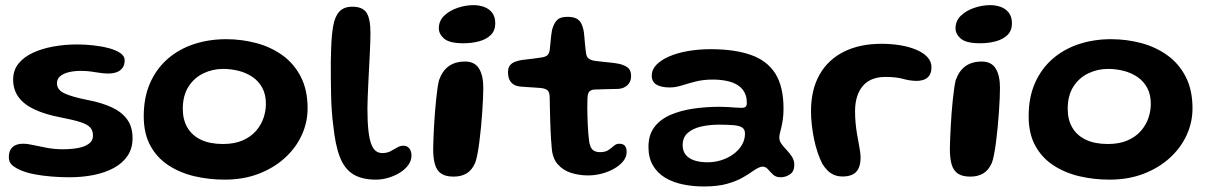

<svg xmlns="http://www.w3.org/2000/svg" viewBox="-20 -656 4598 730"><path d="M244 18Q210 18 176.2 15.2Q142.5 12.5 113.2 7Q84 1.5 63 -7Q41.5 -15.5 27.5 -26.8Q13.5 -38 13.5 -59.5Q13.5 -83 27.2 -96.2Q41 -109.5 67.5 -109.5Q85 -109.5 107.8 -104.2Q130.5 -99 159 -93.8Q187.5 -88.5 220 -88.5Q249.5 -88.5 275.2 -93Q301 -97.5 317.2 -109Q333.5 -120.5 333.5 -141Q333.5 -159.5 323 -171.2Q312.5 -183 285.5 -191.8Q258.5 -200.5 209 -210Q152 -221 112 -239.5Q72 -258 51 -286.2Q30 -314.5 30 -353.5Q30 -388.5 49.8 -413.5Q69.5 -438.5 104 -454.8Q138.5 -471 182.2 -479Q226 -487 274 -487Q304 -487 335.5 -483.5Q367 -480 394 -472.8Q421 -465.5 437.5 -454.2Q454 -443 454 -427Q454 -408.5 445.2 -397.2Q436.5 -386 422.8 -381.2Q409 -376.5 393.5 -376.5Q370 -376.5 342.5 -381.5Q315 -386.5 286.5 -386.5Q262 -386.5 241.5 -381.5Q221 -376.5 208.8 -366.2Q196.5 -356 196.5 -339.5Q196.5 -314.5 225.2 -301Q254 -287.5 312.5 -276Q367.5 -265.5 405.8 -247.5Q444 -229.5 464 -201.2Q484 -173 484 -131Q484 -91.5 465 -63.5Q446 -35.5 413 -17.5Q380 0.5 336.8 9.2Q293.5 18 244 18Z M834 27Q774 27 719 14Q664 1 620.5 -27.5Q577 -56 551.8 -102Q526.5 -148 526.5 -214Q526.5 -286.5 551 -341.2Q575.5 -396 618.5 -433Q661.5 -470 718.2 -488.5Q775 -507 839.5 -507Q899.5 -507 955.2 -492Q1011 -477 1054.8 -445.2Q1098.5 -413.5 1124 -363.5Q1149.5 -313.5 1149.5 -244Q1149.5 -190.5 1127 -141.8Q1104.5 -93 1062.5 -55Q1020.5 -17 962.8 5Q905 27 834 27ZM827.5 -108.5Q871.5 -108.5 902.8 -122.2Q934 -136 953.5 -158.5Q973 -181 982 -207.8Q991 -234.5 991 -261Q991 -297 977 -322.5Q963 -348 939.5 -363.8Q916 -379.5 887 -386.8Q858 -394 828 -394Q788.5 -394 753.5 -377.2Q718.5 -360.5 696.8 -326.8Q675 -293 675 -242Q675 -200.5 692.8 -170.5Q710.5 -140.5 744.5 -124.5Q778.5 -108.5 827.5 -108.5Z M1409 27Q1356.5 27 1323.2 6.8Q1290 -13.5 1272.2 -59Q1254.5 -104.5 1247 -180Q1244 -201 1241.8 -231Q1239.5 -261 1238.8 -295Q1238 -329 1237.8 -362.2Q1237.5 -395.5 1237.8 -423.5Q1238 -451.5 1239 -469.5Q1240.5 -522.5 1247 -558.2Q1253.5 -594 1270.5 -612.2Q1287.5 -630.5 1319.5 -630.5Q1359 -630.5 1373.8 -607.2Q1388.5 -584 1388.5 -530.5Q1388.5 -517 1387.8 -495.2Q1387 -473.5 1385.8 -447Q1384.5 -420.5 1383 -392Q1381.5 -363.5 1380.2 -336Q1379 -308.5 1378 -284.8Q1377 -261 1377 -244Q1377 -192.5 1380.8 -159.2Q1384.5 -126 1391.8 -107.5Q1399 -89 1409.5 -81.5Q1420 -74 1433.5 -74Q1451.5 -74 1464.8 -81Q1478 -88 1489.8 -95Q1501.5 -102 1514 -102Q1528 -102 1536.2 -91.8Q1544.5 -81.5 1544.5 -64.5Q1544.5 -45.5 1532.5 -28.8Q1520.5 -12 1500.8 0.2Q1481 12.5 1457 19.8Q1433 27 1409 27Z M1704.5 15.5Q1674.5 15.5 1657.5 4Q1640.5 -7.5 1633.8 -30.8Q1627 -54 1627 -89Q1627 -105.5 1628 -127.8Q1629 -150 1630.2 -175Q1631.5 -200 1633.5 -225.8Q1635.5 -251.5 1638 -275.5Q1640.5 -299.5 1643.2 -319Q1646 -338.5 1649 -350.5Q1661.5 -386.5 1686 -404.2Q1710.5 -422 1748.5 -422Q1784.5 -422 1801 -395.8Q1817.5 -369.5 1817.5 -322.5Q1817.5 -306.5 1816.5 -282.2Q1815.5 -258 1813.5 -229.8Q1811.5 -201.5 1808.8 -172.2Q1806 -143 1802.5 -116.2Q1799 -89.5 1795 -68.8Q1791 -48 1786.5 -36.5Q1774 -8.5 1753.8 3.5Q1733.5 15.5 1704.5 15.5ZM1741.5 -491.5Q1689.5 -491.5 1669 -508.8Q1648.5 -526 1648.5 -548.5Q1648.5 -577 1669 -596.5Q1689.5 -616 1720 -626.2Q1750.5 -636.5 1780.5 -636.5Q1803 -636.5 1821.8 -629.2Q1840.5 -622 1851.8 -606.8Q1863 -591.5 1863 -567Q1863 -540 1846.2 -523.2Q1829.5 -506.5 1801.8 -499Q1774 -491.5 1741.5 -491.5Z M2216 11Q2183.5 11 2152.8 1.8Q2122 -7.5 2101 -31Q2080 -54.5 2077.5 -96.5Q2076 -110.5 2075 -127.2Q2074 -144 2073.2 -163Q2072.5 -182 2071.8 -202.2Q2071 -222.5 2070.8 -243.2Q2070.5 -264 2070 -284Q2070 -306.5 2061 -313.2Q2052 -320 2035 -321.5Q2025.5 -322.5 2011.8 -323.2Q1998 -324 1983.5 -325Q1969 -326 1956.5 -327Q1935 -329.5 1923.2 -343Q1911.5 -356.5 1911.5 -381Q1911.5 -398 1918.5 -407Q1925.5 -416 1937.5 -420.8Q1949.5 -425.5 1964.5 -428Q1989.5 -430.5 2006.8 -433Q2024 -435.5 2038.5 -437.5Q2054 -439.5 2061.5 -446.2Q2069 -453 2070.5 -470Q2072 -481 2073 -494Q2074 -507 2075.5 -520Q2077 -533 2079 -542.5Q2086 -568 2098.2 -580Q2110.5 -592 2137 -592Q2158.5 -592 2171 -585.8Q2183.5 -579.5 2190 -566.8Q2196.5 -554 2200 -533.5Q2201.5 -519.5 2202.5 -508.5Q2203.5 -497.5 2204.2 -488.2Q2205 -479 2206 -471Q2207 -463 2208 -455Q2209.5 -440 2218.5 -433.2Q2227.5 -426.5 2242.5 -424.5Q2256 -423 2270.8 -421.2Q2285.5 -419.5 2299.5 -418.2Q2313.5 -417 2324 -415Q2346.5 -412 2363 -401.8Q2379.5 -391.5 2379.5 -367Q2379.5 -345.5 2366 -332.5Q2352.5 -319.5 2331 -318Q2303 -317 2278.5 -316.8Q2254 -316.5 2240 -315.5Q2229 -315 2221.8 -309Q2214.5 -303 2213.5 -281Q2213 -264.5 2213 -247.5Q2213 -230.5 2213.5 -213.5Q2214 -196.5 2214.8 -180.2Q2215.5 -164 2216.8 -149.5Q2218 -135 2219.5 -122.5Q2222.5 -97 2232.5 -87.2Q2242.5 -77.5 2261.5 -77.5Q2281.5 -77.5 2293.2 -85.5Q2305 -93.5 2314 -101.5Q2323 -109.5 2334 -109.5Q2349.5 -109.5 2356 -101.5Q2362.5 -93.5 2362.5 -78Q2362.5 -59 2349.5 -43Q2336.5 -27 2315 -14.8Q2293.5 -2.5 2267.8 4.2Q2242 11 2216 11Z M2656 53Q2614.5 53 2576.8 45.2Q2539 37.5 2509.2 19.8Q2479.5 2 2462.5 -27Q2445.5 -56 2445.5 -97.5Q2445.5 -143 2468 -172.8Q2490.5 -202.5 2529.2 -219.2Q2568 -236 2616.5 -243Q2665 -250 2717 -250Q2732 -250 2747.5 -249Q2763 -248 2776.2 -247Q2789.5 -246 2798.5 -246Q2810.5 -246 2815 -250.2Q2819.5 -254.5 2819.5 -264.5Q2819.5 -280.5 2815.5 -293Q2811.5 -305.5 2804 -315Q2796.5 -324.5 2786 -331.5Q2769 -343 2743.8 -348.2Q2718.5 -353.5 2689.5 -353.5Q2654.5 -353.5 2625.8 -346.2Q2597 -339 2572.8 -331.2Q2548.5 -323.5 2526.5 -323.5Q2494 -323.5 2476 -334.2Q2458 -345 2458 -368.5Q2458 -391.5 2476 -410Q2494 -428.5 2525 -441.8Q2556 -455 2596.5 -462Q2637 -469 2682 -469Q2772.5 -469 2834.2 -447.5Q2896 -426 2927.5 -376.8Q2959 -327.5 2959 -243Q2959 -220 2956.5 -202.8Q2954 -185.5 2951 -172.8Q2948 -160 2945.5 -150.5Q2943 -141 2943 -133Q2943 -120 2951.5 -108.5Q2960 -97 2971.5 -85Q2983 -73 2991.5 -59.5Q3000 -46 3000 -29.5Q3000 -4.5 2983.8 6.8Q2967.5 18 2947.5 18Q2930 18 2919.2 7.8Q2908.5 -2.5 2899.8 -12.5Q2891 -22.5 2879.5 -22.5Q2872.5 -22.5 2863.8 -18.2Q2855 -14 2842.5 -5.5Q2827.5 5.5 2803.5 19.2Q2779.5 33 2743.8 43Q2708 53 2656 53ZM2670.5 -39Q2697 -39 2722.5 -47Q2748 -55 2768.2 -69.8Q2788.5 -84.5 2800.5 -104.5Q2812.5 -124.5 2812.5 -148Q2812.5 -163.5 2802.2 -170.8Q2792 -178 2770 -180Q2748 -182 2712.5 -182Q2677 -182 2645.5 -174.8Q2614 -167.5 2594.8 -150.5Q2575.5 -133.5 2575.5 -104Q2575.5 -82 2587.2 -67.5Q2599 -53 2620.2 -46Q2641.5 -39 2670.5 -39Z M3183.5 15Q3165.5 15 3151.5 9Q3137.5 3 3126.8 -7.5Q3116 -18 3107 -32.5Q3097 -51.5 3088.8 -76Q3080.5 -100.5 3075 -127.5Q3069.5 -154.5 3066.5 -181.5Q3063.5 -208.5 3063.5 -232.5Q3063.5 -315 3096 -372.2Q3128.5 -429.5 3188.8 -459.5Q3249 -489.5 3331.5 -489.5Q3368 -489.5 3402 -484Q3436 -478.5 3463 -467.2Q3490 -456 3505.8 -439.2Q3521.5 -422.5 3521.5 -400.5Q3521.5 -380.5 3513.5 -369Q3505.5 -357.5 3492.5 -353Q3479.5 -348.5 3465.5 -348.5Q3440.5 -348.5 3413.8 -356Q3387 -363.5 3346.5 -363.5Q3289.5 -363.5 3260.2 -328.8Q3231 -294 3231 -232.5Q3231 -210 3233 -188.8Q3235 -167.5 3238.2 -148Q3241.5 -128.5 3244.8 -111.5Q3248 -94.5 3250 -81Q3252 -67.5 3252 -57.5Q3252 -20 3235.2 -2.5Q3218.5 15 3183.5 15Z M3669 15.5Q3639 15.5 3622 4Q3605 -7.5 3598.2 -30.8Q3591.5 -54 3591.5 -89Q3591.5 -105.5 3592.5 -127.8Q3593.5 -150 3594.8 -175Q3596 -200 3598 -225.8Q3600 -251.5 3602.5 -275.5Q3605 -299.5 3607.8 -319Q3610.5 -338.5 3613.5 -350.5Q3626 -386.5 3650.5 -404.2Q3675 -422 3713 -422Q3749 -422 3765.5 -395.8Q3782 -369.5 3782 -322.5Q3782 -306.5 3781 -282.2Q3780 -258 3778 -229.8Q3776 -201.5 3773.2 -172.2Q3770.5 -143 3767 -116.2Q3763.5 -89.5 3759.5 -68.8Q3755.5 -48 3751 -36.5Q3738.5 -8.5 3718.2 3.5Q3698 15.5 3669 15.5ZM3706 -491.5Q3654 -491.5 3633.5 -508.8Q3613 -526 3613 -548.5Q3613 -577 3633.5 -596.5Q3654 -616 3684.5 -626.2Q3715 -636.5 3745 -636.5Q3767.5 -636.5 3786.2 -629.2Q3805 -622 3816.2 -606.8Q3827.5 -591.5 3827.5 -567Q3827.5 -540 3810.8 -523.2Q3794 -506.5 3766.2 -499Q3738.5 -491.5 3706 -491.5Z M4198.5 27Q4138.5 27 4083.5 14Q4028.5 1 3985 -27.5Q3941.5 -56 3916.2 -102Q3891 -148 3891 -214Q3891 -286.5 3915.5 -341.2Q3940 -396 3983 -433Q4026 -470 4082.8 -488.5Q4139.5 -507 4204 -507Q4264 -507 4319.8 -492Q4375.5 -477 4419.2 -445.2Q4463 -413.5 4488.5 -363.5Q4514 -313.5 4514 -244Q4514 -190.5 4491.5 -141.8Q4469 -93 4427 -55Q4385 -17 4327.2 5Q4269.5 27 4198.5 27ZM4192 -108.5Q4236 -108.5 4267.2 -122.2Q4298.5 -136 4318 -158.5Q4337.5 -181 4346.5 -207.8Q4355.5 -234.5 4355.5 -261Q4355.5 -297 4341.5 -322.5Q4327.5 -348 4304 -363.8Q4280.5 -379.5 4251.5 -386.8Q4222.5 -394 4192.5 -394Q4153 -394 4118 -377.2Q4083 -360.5 4061.2 -326.8Q4039.5 -293 4039.5 -242Q4039.5 -200.5 4057.2 -170.5Q4075 -140.5 4109 -124.5Q4143 -108.5 4192 -108.5Z"/></svg>

Font: Gluten Medium
Style: Regular
Weight: 500
Designer: Tyler Finck
Foundry: Etcetera Type Company
Version: Version 1.300